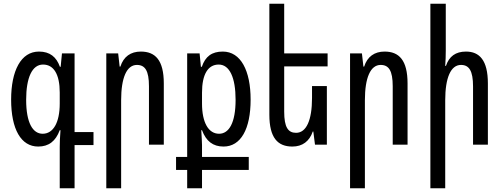

<svg xmlns="http://www.w3.org/2000/svg" viewBox="-20 -780 2710 1035"><path d="M302 235H382V2H484V-68H382V-492H314L307 -420H303C284 -473 249 -502 190 -502C93 -502 40 -399 40 -243C40 -84 93 10 186 10C243 10 280 -19 302 -78H306C303 -41 302 -5 302 12ZM210 -59C157 -59 121 -117 121 -242C121 -361 153 -432 212 -432C270 -432 302 -379 302 -281V-222C302 -119 267 -59 210 -59Z M553 235H633V-240C633 -361 663 -430 718 -430C762 -430 783 -399 783 -315V0H863V-330C863 -456 817 -502 739 -502C685 -502 646 -475 629 -421H625L617 -492H553Z M989 235H1069V136H1321V66H1069V2C1069 -15 1067 -41 1065 -78H1069C1091 -19 1128 10 1185 10C1278 10 1331 -84 1331 -243C1331 -399 1278 -502 1181 -502C1122 -502 1087 -476 1068 -420H1063L1056 -492H989V66H929V136H989ZM1161 -59C1104 -59 1069 -119 1069 -222V-281C1069 -379 1101 -432 1159 -432C1218 -432 1250 -361 1250 -242C1250 -117 1214 -59 1161 -59Z M1742 -316H1662V-252C1662 -131 1631 -64 1576 -64C1533 -64 1512 -94 1512 -178V-422H1746V-492H1512V-760H1432V-162C1432 -37 1477 10 1556 10C1610 10 1648 -18 1666 -71H1669L1678 0H1742Z M1867 235H1947V-240C1947 -361 1977 -430 2032 -430C2076 -430 2097 -399 2097 -315V0H2177V-330C2177 -456 2131 -502 2053 -502C1999 -502 1960 -475 1943 -421H1939L1931 -492H1867Z M2383 -760H2300V235H2380V-240C2380 -361 2410 -430 2465 -430C2509 -430 2530 -398 2530 -314V0H2610V-330C2610 -456 2564 -502 2492 -502C2436 -502 2401 -476 2384 -425H2380C2382 -452 2383 -480 2383 -507Z"/></svg>

Font: Noto Sans Armenian ExtraCondensed
Style: Regular
Weight: 400
Width: 2
Designer: Monotype Design Team
Foundry: Monotype Imaging Inc.
Version: Version 2.008